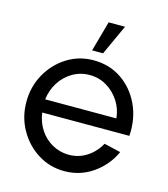

<svg xmlns="http://www.w3.org/2000/svg" viewBox="-107 -785 773 882"><g transform="rotate(15 279.0 -343.5)"><path d="M280 13Q211 13 154.2 -22.5Q97.5 -58 63.8 -117.8Q30 -177.5 30 -250Q30 -323 63.8 -383Q97.5 -443 154.2 -478.5Q211 -514 280 -514Q355 -514 412.8 -475Q470.5 -436 501.8 -369.5Q533 -303 527.5 -221H113Q119 -176.5 142 -141.2Q165 -106 200.8 -85.8Q236.5 -65.5 280 -65Q327 -65 365.2 -89.5Q403.5 -114 427 -156.5L506 -138Q476 -71.5 415.5 -29.2Q355 13 280 13ZM110.5 -283H449Q445 -327 421.5 -363.5Q398 -400 361 -422Q324 -444 280 -444Q236 -444 199.2 -422.5Q162.5 -401 139.2 -364.5Q116 -328 110.5 -283ZM260.5 -556 300.5 -700H378.5L312.5 -556Z"/></g></svg>

Font: Urbanist
Style: Regular
Weight: 400
Designer: Corey Hu
Foundry: Corey Hu
Version: Version 1.330; ttfautohint (v1.8.4.7-5d5b)